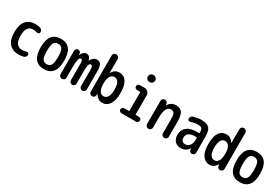

<svg xmlns="http://www.w3.org/2000/svg" viewBox="82 -1861 4337 2971"><g transform="rotate(30 2250.0 -375.0)"><path d="M297.9 9.8Q188.5 9.8 129.4 -57.6Q70.3 -125 70.3 -259.8Q70.3 -394.5 127.4 -462.4Q184.6 -530.3 292 -530.3Q332 -530.3 377.9 -518.6Q397.5 -513.7 409.7 -496.1Q421.9 -478.5 421.9 -458Q421.9 -441.4 408.2 -431.6Q394.5 -421.9 378.9 -426.8Q341.8 -438.5 304.7 -439.5Q180.7 -439.5 180.7 -259.8Q180.7 -168 215.3 -123Q250 -78.1 309.6 -78.1Q347.7 -78.1 385.7 -90.8Q401.4 -95.7 415.5 -86.9Q429.7 -78.1 429.7 -61.5Q429.7 -39.1 418 -22.5Q406.2 -5.9 384.8 -1Q337.9 9.8 297.9 9.8Z M825.2 -402.8Q801.8 -442.4 750 -442.4Q698.2 -442.4 674.8 -402.8Q651.4 -363.3 651.4 -260.3Q651.4 -157.2 674.8 -117.7Q698.2 -78.1 750 -78.1Q801.8 -78.1 825.2 -117.7Q848.6 -157.2 848.6 -260.3Q848.6 -363.3 825.2 -402.8ZM960 -260.3Q960 9.8 750 9.8Q540 9.8 540 -260.3Q540 -530.3 750 -530.3Q960 -530.3 960 -260.3Z M1014.6 -52.7V-471.7Q1014.6 -491.2 1028.8 -505.4Q1043 -519.5 1062 -519.5Q1081.1 -519.5 1095.7 -505.9Q1110.4 -492.2 1111.3 -471.7L1112.3 -454.1Q1112.3 -452.1 1113.3 -452.1Q1115.2 -452.1 1115.2 -454.1Q1130.9 -490.2 1155.3 -510.3Q1179.7 -530.3 1206.1 -530.3Q1235.4 -530.3 1253.9 -513.2Q1272.5 -496.1 1286.1 -454.1Q1286.1 -452.1 1288.1 -452.1Q1289.1 -452.1 1289.1 -454.1Q1329.1 -530.3 1389.6 -530.3Q1440.4 -530.3 1462.9 -495.6Q1485.4 -460.9 1485.4 -370.1V-51.8Q1485.4 -29.3 1470.2 -14.6Q1455.1 0 1433.1 0Q1411.1 0 1396.5 -15.1Q1381.8 -30.3 1381.8 -51.8V-349.6Q1380.9 -389.6 1373 -403.8Q1365.2 -418 1345.7 -418Q1302.7 -418 1302.7 -280.3V-51.8Q1302.7 -29.3 1288.6 -14.6Q1274.4 0 1252.4 0Q1230.5 0 1215.3 -15.1Q1200.2 -30.3 1200.2 -51.8V-349.6Q1199.2 -388.7 1191.4 -403.3Q1183.6 -418 1167 -418Q1122.1 -418 1122.1 -250V-52.7Q1122.1 -30.3 1106 -15.1Q1089.8 0 1067.9 0Q1045.9 0 1030.3 -15.6Q1014.6 -31.2 1014.6 -52.7Z M1662.1 -264.6V-254.9Q1662.1 -171.9 1689 -129.9Q1715.8 -87.9 1759.8 -87.9Q1803.7 -87.9 1830.6 -129.9Q1857.4 -171.9 1857.4 -259.8Q1857.4 -431.6 1759.8 -431.6Q1715.8 -431.6 1689 -389.2Q1662.1 -346.7 1662.1 -264.6ZM1606.4 0Q1585 0 1569.8 -15.6Q1554.7 -31.2 1554.7 -51.8V-696.3Q1554.7 -718.8 1570.3 -734.4Q1585.9 -750 1608.9 -750Q1631.8 -750 1647.5 -733.9Q1663.1 -717.8 1663.1 -696.3V-451.2Q1663.1 -450.2 1664.1 -450.2Q1666 -450.2 1666 -451.2Q1711.9 -530.3 1790 -530.3Q1964.8 -530.3 1964.8 -259.8Q1964.8 -126 1917 -58.1Q1869.1 9.8 1790 9.8Q1714.8 9.8 1663.1 -71.3Q1663.1 -72.3 1661.1 -72.3H1660.2L1659.2 -50.8Q1658.2 -28.3 1643.6 -14.2Q1628.9 0 1606.4 0Z M2130.9 0Q2113.3 0 2100.6 -13.2Q2087.9 -26.4 2087.9 -43.9Q2087.9 -61.5 2100.6 -74.7Q2113.3 -87.9 2130.9 -87.9H2210.9Q2221.7 -87.9 2221.7 -98.6V-420.9Q2221.7 -431.6 2210.9 -431.6H2161.1Q2143.6 -431.6 2130.9 -444.8Q2118.2 -458 2118.2 -476.1Q2118.2 -494.1 2130.4 -506.8Q2142.6 -519.5 2161.1 -519.5H2248Q2283.2 -519.5 2308.1 -494.6Q2333 -469.7 2333 -434.6V-98.6Q2333 -87.9 2343.8 -87.9H2393.6Q2411.1 -87.9 2424.8 -74.7Q2438.5 -61.5 2438.5 -43.9Q2438.5 -26.4 2425.3 -13.2Q2412.1 0 2393.6 0ZM2263.7 -759.8H2269.5Q2295.9 -759.8 2314.5 -741.7Q2333 -723.6 2333 -697.8Q2333 -671.9 2314.5 -653.3Q2295.9 -634.8 2269.5 -634.8H2263.7Q2237.3 -634.8 2219.7 -653.3Q2202.1 -671.9 2202.1 -697.8Q2202.1 -723.6 2219.7 -741.7Q2237.3 -759.8 2263.7 -759.8Z M2559.6 -53.7V-467.8Q2559.6 -489.3 2574.7 -504.4Q2589.8 -519.5 2611.3 -519.5Q2633.8 -519.5 2648.4 -504.9Q2663.1 -490.2 2664.1 -467.8L2665 -448.2Q2665 -447.3 2666 -447.3Q2668 -447.3 2668 -449.2Q2689.5 -487.3 2725.1 -508.8Q2760.7 -530.3 2801.8 -530.3Q2880.9 -530.3 2915.5 -483.4Q2950.2 -436.5 2950.2 -320.3V-52.7Q2950.2 -30.3 2934.6 -15.1Q2918.9 0 2897 0Q2875 0 2859.4 -15.6Q2843.8 -31.2 2843.8 -52.7V-300.8Q2843.8 -382.8 2827.1 -409.2Q2810.5 -435.5 2766.6 -435.5Q2724.6 -435.5 2696.3 -385.7Q2668 -335.9 2668 -244.1V-53.7Q2668 -31.2 2651.9 -15.6Q2635.7 0 2613.8 0Q2591.8 0 2575.7 -16.1Q2559.6 -32.2 2559.6 -53.7Z M3297.9 -259.8Q3224.6 -259.8 3188.5 -232.4Q3152.3 -205.1 3152.3 -155.3Q3152.3 -117.2 3171.4 -96.7Q3190.4 -76.2 3221.7 -76.2Q3273.4 -76.2 3303.7 -115.2Q3334 -154.3 3334 -232.4V-249Q3334 -259.8 3323.2 -259.8ZM3195.3 9.8Q3128.9 9.8 3089.4 -31.7Q3049.8 -73.2 3049.8 -148.4Q3049.8 -237.3 3112.3 -286.1Q3174.8 -335 3297.9 -335H3323.2Q3334 -335 3334 -345.7V-351.6Q3334 -400.4 3315.4 -420.4Q3296.9 -440.4 3250 -440.4Q3195.3 -440.4 3119.1 -417Q3102.5 -412.1 3088.9 -421.9Q3075.2 -431.6 3075.2 -448.2Q3075.2 -469.7 3087.4 -486.8Q3099.6 -503.9 3120.1 -508.8Q3200.2 -530.3 3252 -530.3Q3358.4 -530.3 3399.4 -487.8Q3440.4 -445.3 3440.4 -332V-49.8Q3440.4 -30.3 3425.3 -15.1Q3410.2 0 3389.6 0Q3368.2 0 3354 -14.6Q3339.8 -29.3 3338.9 -49.8V-69.3Q3338.9 -70.3 3337.9 -70.3Q3335.9 -70.3 3335.9 -69.3Q3288.1 9.8 3195.3 9.8Z M3740.2 -431.6Q3643.6 -431.6 3642.6 -259.8Q3642.6 -171.9 3669.4 -129.9Q3696.3 -87.9 3740.2 -87.9Q3784.2 -87.9 3811 -129.9Q3837.9 -171.9 3837.9 -254.9V-264.6Q3837.9 -346.7 3811 -389.2Q3784.2 -431.6 3740.2 -431.6ZM3710 9.8Q3630.9 9.8 3583 -58.1Q3535.2 -126 3535.2 -259.8Q3535.2 -529.3 3710 -530.3Q3788.1 -530.3 3834 -451.2Q3834 -450.2 3835.9 -450.2Q3836.9 -450.2 3836.9 -451.2V-696.3Q3836.9 -718.8 3852.5 -734.4Q3868.2 -750 3891.1 -750Q3914.1 -750 3929.7 -733.9Q3945.3 -717.8 3945.3 -696.3V-50.8Q3945.3 -29.3 3930.2 -14.6Q3915 0 3893.6 0Q3871.1 0 3856.4 -14.6Q3841.8 -29.3 3840.8 -50.8L3839.8 -71.3Q3839.8 -72.3 3838.9 -72.3Q3836.9 -72.3 3836.9 -71.3Q3785.2 9.8 3710 9.8Z M4325.2 -402.8Q4301.8 -442.4 4250 -442.4Q4198.2 -442.4 4174.8 -402.8Q4151.4 -363.3 4151.4 -260.3Q4151.4 -157.2 4174.8 -117.7Q4198.2 -78.1 4250 -78.1Q4301.8 -78.1 4325.2 -117.7Q4348.6 -157.2 4348.6 -260.3Q4348.6 -363.3 4325.2 -402.8ZM4460 -260.3Q4460 9.8 4250 9.8Q4040 9.8 4040 -260.3Q4040 -530.3 4250 -530.3Q4460 -530.3 4460 -260.3Z"/></g></svg>

Font: Rounded-X Mgen+ 1m medium
Style: Regular
Weight: 500
Designer: [Source Han Sans]
Ryoko NISHIZUKA  (kana & ideographs); Paul D. Hunt (Latin, Greek & Cyrillic); Wenlong ZHANG  (bopomofo
Version: Version 1.059.20150602